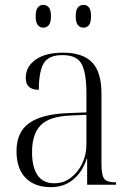

<svg xmlns="http://www.w3.org/2000/svg" viewBox="-20 -761 541 791"><path d="M189 10Q123 10 85.5 -28Q48 -66 48 -139Q48 -217 100.5 -254Q153 -291 259 -295L336 -298V-377Q336 -458 317 -496Q298 -534 237 -534Q180 -534 160 -500Q140 -466 140 -391Q86 -391 86 -440Q86 -486 126.5 -515Q167 -544 240 -544Q321 -544 359.5 -504Q398 -464 398 -375V-87Q398 -40 409 -25Q420 -10 454 -10H458V0H339V-107H337Q321 -55 283 -22.5Q245 10 189 10ZM204 -6Q242 -6 271.5 -28.5Q301 -51 318.5 -87Q336 -123 336 -166V-288L269 -285Q181 -281 146.5 -244Q112 -207 112 -134Q112 -73 134.5 -39.5Q157 -6 204 -6ZM324 -647Q310 -647 301 -657.5Q292 -668 292 -694Q292 -720 301 -730.5Q310 -741 324 -741Q338 -741 346.5 -730.5Q355 -720 355 -694Q355 -668 346.5 -657.5Q338 -647 324 -647ZM158 -647Q145 -647 136 -657.5Q127 -668 127 -694Q127 -720 136 -730.5Q145 -741 158 -741Q172 -741 181 -730.5Q190 -720 190 -694Q190 -668 181 -657.5Q172 -647 158 -647Z"/></svg>

Font: Noto Serif Display SemiCondensed Light
Style: Regular
Weight: 300
Width: 4
Designer: Monotype Design Team
Foundry: Monotype Imaging Inc.
Version: Version 2.009